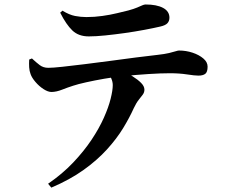

<svg xmlns="http://www.w3.org/2000/svg" viewBox="-20 -789 1040 874"><path d="M112.9 -517.9 125.4 -522.9Q144.7 -504.9 160.9 -492.6Q177.1 -480.3 200 -480.3Q220.2 -480.3 264 -485Q307.7 -489.7 364.8 -496.8Q421.9 -503.9 483 -512Q544.1 -520.1 599.8 -527.5Q655.5 -534.8 696.1 -539.1Q729.9 -542.8 749.6 -547.6Q769.4 -552.3 779.7 -555.7Q790.1 -559 794.7 -559Q826.8 -559 856.5 -549.2Q886.2 -539.3 905.6 -522.8Q925 -506.4 925 -485.6Q925 -461.1 914.4 -452.9Q903.8 -444.8 883 -444.8Q866.4 -444.8 831.5 -450.2Q796.5 -455.6 753 -455.6Q713.2 -455.6 656.1 -452Q599 -448.4 536.8 -441.9Q498.8 -438.3 454.6 -430.6Q410.5 -422.9 372.3 -414.4Q334.2 -405.9 313.6 -399Q288.7 -391.1 262.8 -380.9Q236.9 -370.6 214.6 -370.3Q198.3 -370.3 178 -383.5Q157.8 -396.6 141.4 -415.9Q124.9 -435.1 119.2 -451.8Q113.8 -465.6 112.8 -482.8Q111.8 -499.9 112.9 -517.9ZM213.6 65.1 198.9 47.4Q264.4 2.4 313.1 -49.1Q361.9 -100.5 396.6 -152.6Q431.3 -204.6 452.7 -252.8Q474.2 -301 483.7 -339.6Q493.3 -378.2 493.3 -401.4Q493.3 -416.4 486.5 -432Q479.6 -447.5 462.8 -462.9L529.6 -473.1Q559.4 -456.9 583.6 -441.6Q607.9 -426.4 622.6 -411.3Q637.4 -396.3 637.4 -380.9Q637.4 -368.5 630 -358.4Q622.5 -348.3 611.5 -334.6Q600.5 -321 588.7 -296.1Q569.7 -253.7 540.4 -205.5Q511.1 -157.4 466.8 -108.7Q422.6 -60 360.5 -15.5Q298.3 29 213.6 65.1ZM709.5 -668.1Q680.1 -661.2 637.4 -653.2Q594.8 -645.2 548.4 -638.6Q501.9 -632.1 459.1 -627.7Q416.3 -623.3 384.5 -623.3Q337.4 -623.3 309.1 -650.6Q280.9 -677.8 254 -731.3L264.4 -740.4Q295.3 -721.4 321.7 -716.3Q348.2 -711.3 373.2 -711.3Q409.9 -711.3 445.9 -716.4Q481.9 -721.4 513 -729Q544.1 -736.5 564.5 -741.5Q589.9 -748.5 604.4 -754.7Q618.8 -760.8 627.5 -764.7Q636.2 -768.6 642.8 -768.6Q692.9 -768.6 722.1 -753.2Q751.3 -737.7 751.3 -708.4Q751.3 -693.6 742.4 -683.6Q733.5 -673.5 709.5 -668.1Z"/></svg>

Font: Noto Serif SC
Style: Regular
Weight: 200
Designer: Ryoko NISHIZUKA 西塚涼子 (kana & ideographs); Frank Grießhammer (Latin, Greek & Cyrillic); Wenlong ZHANG 张文龙 (bopomofo); San
Foundry: Adobe
Version: Version 2.001;hotconv 1.1.0;makeotfexe 2.6.0